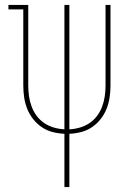

<svg xmlns="http://www.w3.org/2000/svg" viewBox="-20 -540 540 775"><path d="M240 215V0Q216 -1 192.5 -7Q169 -13 149 -26.5Q129 -40 114 -59Q99 -78 90 -100.5Q81 -123 77.5 -147Q74 -171 74 -195V-502H14V-520H94V-195Q94 -173 97 -152Q100 -131 107.5 -110.5Q115 -90 128 -72.5Q141 -55 159 -43Q177 -31 198 -25Q219 -19 240 -18V-520H260V-18Q281 -19 302 -25Q323 -31 341 -43Q359 -55 372 -72.5Q385 -90 392.5 -110.5Q400 -131 403 -152Q406 -173 406 -195V-520H426V-195Q426 -171 422.5 -147Q419 -123 410 -100.5Q401 -78 386 -59Q371 -40 351 -26.5Q331 -13 307.5 -7Q284 -1 260 0V215Z"/></svg>

Font: Iosevka Curly Slab Thin
Style: Regular
Weight: 100
Monospace: yes
Designer: Belleve Invis
Foundry: Belleve Invis
Version: Version 22.1.2; ttfautohint (v1.8.4)